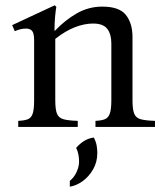

<svg xmlns="http://www.w3.org/2000/svg" viewBox="-20 -480 621 726"><path d="M481 -101Q481 -66 487.5 -50Q494 -34 512.5 -29Q531 -24 566 -23V0H341V-23Q363 -24 376 -29Q389 -34 395 -50Q401 -66 401 -101V-316Q401 -351 385.5 -371Q370 -391 332 -391Q299 -391 263 -377Q227 -363 189 -333V-101Q189 -66 195.5 -50Q202 -34 220.5 -29Q239 -24 274 -23V0H49V-23Q72 -24 85 -29Q98 -34 103.5 -50Q109 -66 109 -101V-328Q109 -355 101 -363.5Q93 -372 79 -372Q68 -372 57.5 -369.5Q47 -367 36 -362L26 -385L187 -460L193 -454Q191 -445 188.5 -419Q186 -393 186 -364H188Q226 -404 270.5 -429.5Q315 -455 367 -455Q431 -455 456 -423.5Q481 -392 481 -340ZM335 40Q343 56 345.5 70.5Q348 85 348 98Q348 133 332 160.5Q316 188 292.5 205Q269 222 244 226V204Q261 190 270 169.5Q279 149 279 132Q279 101 268 79Q282 63 298 53Q314 43 335 40Z"/></svg>

Font: Bona Nova SC
Style: Regular
Weight: 400
Designer: Mateusz Machalski
Foundry: Capitalics
Version: Version 4.001; ttfautohint (v1.8.4.7-5d5b)